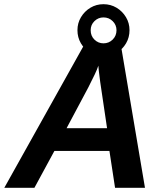

<svg xmlns="http://www.w3.org/2000/svg" viewBox="-41 -895 783 915"><path d="M218.3 -175.8 123 0H-20.5L363.8 -688H533.7L649.9 0H507.3L480.5 -175.8ZM427.7 -582Q422.9 -566.4 410.6 -540.5Q398.4 -514.6 379.9 -478.5L276.4 -284.2H469.2L436.5 -504.9Q432.1 -538.1 429.9 -557.4Q427.7 -576.7 427.7 -582ZM576.2 -751Q576.2 -716.8 559.8 -688.7Q543.5 -660.6 515.4 -643.8Q487.3 -627 452.1 -627Q417.5 -627 389.2 -643.8Q360.8 -660.6 344.5 -688.7Q328.1 -716.8 328.1 -751Q328.1 -785.2 345 -813.2Q361.8 -841.3 389.9 -858.2Q418 -875 452.1 -875Q486.3 -875 514.4 -858.2Q542.5 -841.3 559.3 -813.2Q576.2 -785.2 576.2 -751ZM514.2 -751Q514.2 -775.9 496.3 -793.9Q478.5 -812 452.1 -812Q427.2 -812 409.2 -794.4Q391.1 -776.9 391.1 -751Q391.1 -723.6 409.2 -706.1Q427.2 -688.5 452.1 -688.5Q478 -688.5 496.1 -706.5Q514.2 -724.6 514.2 -751Z"/></svg>

Font: Arimo
Style: Italic
Weight: 400
Italic angle: -12°
Designer: Steve Matteson
Foundry: Monotype Imaging Inc.
Version: Version 1.33